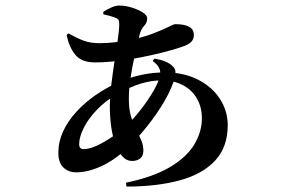

<svg xmlns="http://www.w3.org/2000/svg" viewBox="-20 -622 1040 705"><path d="M540.5 -398.1 547 -406.8Q569.2 -403.2 586.3 -396.4Q603.5 -389.7 614.9 -378.1Q622.6 -370.4 624 -361.1Q625.4 -351.8 622.8 -340.6Q612.3 -299.8 585 -252.5Q557.6 -205.1 521.2 -159.5Q484.8 -113.8 447.5 -78.3Q401.5 -34.5 352.1 -11.8Q302.7 10.8 260.3 10.8Q230.9 10.8 212.6 -7.2Q194.2 -25.2 194.2 -60.8Q194.2 -101.5 211.7 -139.5Q229.3 -177.5 260.5 -211.6Q291.7 -245.8 332.2 -273.6Q372.7 -301.4 417.8 -321.1Q458.3 -338.2 499.8 -347.2Q541.4 -356.1 585.3 -356.1Q655.5 -356.1 707.3 -329.4Q759.2 -302.8 787.7 -258.6Q816.2 -214.4 816.2 -162.3Q816.2 -81.8 769.7 -32Q723.1 17.8 639.4 40.4Q555.8 63 444.7 63.1L442.2 49Q543.6 27.8 604.9 -8.9Q666.2 -45.6 693.8 -92.1Q721.3 -138.7 721.3 -187Q721.3 -228.7 703.1 -260.2Q684.9 -291.6 651.8 -309.2Q618.7 -326.8 572.5 -326.8Q536.5 -326.8 498 -315.3Q459.5 -303.8 412.2 -277.5Q369.1 -253.4 337 -220.2Q304.8 -187 287.8 -153Q270.7 -118.9 270.7 -92.9Q270.7 -74.5 286.5 -74.5Q314.8 -74.5 354.7 -96.7Q394.6 -118.9 428.1 -146.2Q454.6 -168.1 482.8 -202Q510.9 -235.9 533.7 -271.8Q556.4 -307.7 565.2 -334.9Q571.6 -353.6 565.9 -368.7Q560.2 -383.9 540.5 -398.1ZM359.8 -569.4 359 -578.3Q371.2 -586.2 387.6 -593.9Q404.1 -601.6 417.6 -601.6Q440.4 -601.6 464 -594.2Q487.6 -586.8 504.1 -576.4Q520.5 -565.9 520.5 -554.5Q520.5 -538.9 509 -526.7Q497.5 -514.5 492.2 -493Q483.1 -454.2 473.8 -413.4Q464.6 -372.5 458.8 -333.1Q453.1 -293.7 453.1 -258.7Q453.1 -220.8 461.2 -193.9Q469.2 -167.1 479.7 -146.6Q490.2 -126.1 498.3 -107.8Q506.4 -89.5 506.4 -69.2Q506.4 -49.5 494.7 -40.2Q483.1 -31 465.6 -31Q444.4 -31 429 -48.1Q413.6 -65.3 403.2 -94.2Q392.8 -123.1 388 -158.9Q383.3 -194.6 383.3 -231.2Q383.3 -267.9 388.7 -311.1Q394 -354.4 400.5 -397.2Q407 -440 412.4 -476.1Q417.8 -512.3 417.8 -534.1Q417.8 -544.8 414.8 -549.4Q411.8 -554 402 -557.7Q394.2 -560.7 382.6 -563.8Q371 -566.9 359.8 -569.4ZM224.5 -493.7 231.6 -499.6Q260.2 -482.9 286.1 -473.1Q311.9 -463.4 344.3 -463.4Q373.2 -463.4 401 -466.7Q428.8 -470 453 -474.7Q503.1 -484 539.6 -498Q576.1 -512 597.4 -522.6Q618.7 -533.3 623.5 -533.3Q691.9 -533.3 691.9 -494Q691.9 -479.3 683.6 -469.9Q675.4 -460.5 659.8 -454.3Q640.2 -446.6 607.4 -437.4Q574.7 -428.2 534.6 -419.2Q494.5 -410.2 451.2 -403.4Q421.9 -399 390.3 -395.9Q358.7 -392.8 329.1 -392.8Q279.5 -392.8 256.6 -420.7Q233.7 -448.7 224.5 -493.7Z"/></svg>

Font: Noto Serif SC
Style: Regular
Weight: 200
Designer: Ryoko NISHIZUKA 西塚涼子 (kana & ideographs); Frank Grießhammer (Latin, Greek & Cyrillic); Wenlong ZHANG 张文龙 (bopomofo); San
Foundry: Adobe
Version: Version 2.001;hotconv 1.1.0;makeotfexe 2.6.0